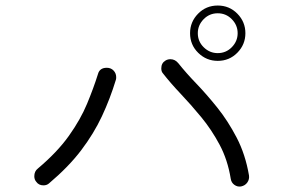

<svg xmlns="http://www.w3.org/2000/svg" viewBox="-20 -782 1040 694"><path d="M767 -562Q726 -562 696.5 -591Q667 -620 667 -662Q667 -703 696 -732.5Q725 -762 767 -762Q809 -762 838 -732.5Q867 -703 867 -662Q867 -621 838 -591.5Q809 -562 767 -562ZM767 -590Q797 -590 818 -611.5Q839 -633 839 -662Q839 -691 818 -712.5Q797 -734 767 -734Q737 -734 716 -712.5Q695 -691 695 -662Q695 -632 716.5 -611Q738 -590 767 -590ZM851 -108Q838 -106 827 -114Q816 -122 814 -136Q803 -204 774 -258.5Q745 -313 707.5 -358.5Q670 -404 633 -443Q596 -482 568 -518Q563 -524 563 -535Q563 -554 578 -563Q586 -568 596 -568Q613 -568 625 -553Q652 -519 689.5 -480Q727 -441 765.5 -393Q804 -345 835.5 -284.5Q867 -224 880 -148Q882 -134 874 -122.5Q866 -111 851 -108ZM157 -119Q149 -112 137 -112Q120 -112 111 -125Q104 -133 104 -145Q104 -163 117 -173Q187 -232 229 -291Q271 -350 294.5 -406.5Q318 -463 334 -514Q340 -537 366 -537Q381 -537 390.5 -527Q400 -517 400 -503Q400 -497 399 -494Q378 -425 348.5 -362Q319 -299 273.5 -239Q228 -179 157 -119Z"/></svg>

Font: Kiwi Maru Light
Style: Regular
Weight: 300
Designer: Hiroki-Chan
Version: Version 1.100